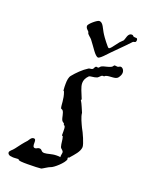

<svg xmlns="http://www.w3.org/2000/svg" viewBox="-116 -613 524 689"><g transform="rotate(20 145.5 -268.5)"><path d="M277 -388C282 -395 285 -401 285 -408C285 -418 278 -426 271 -426C267 -426 264 -422 260 -422C257 -422 253 -423 250 -423C246 -423 245 -417 241 -415C228 -408 214 -408 205 -403C202 -402 199 -395 195 -395C194 -395 192 -396 190 -396C183 -396 183 -386 179 -384C174 -381 169 -383 164 -380C146 -369 126 -349 114 -334C108 -327 106 -315 106 -300C106 -293 106 -286 107 -277C107 -273 110 -274 110 -273C120 -246 117 -224 121 -212C122 -211 128 -209 128 -208C135 -200 135 -182 140 -173C143 -167 150 -167 150 -162C150 -157 153 -160 154 -158C157 -154 157 -146 157 -138C157 -132 157 -126 157 -124C157 -120 160 -122 161 -120C165 -108 164 -95 168 -82C171 -74 180 -74 180 -64C180 -60 178 -56 178 -51C178 -50 178 -48 179 -47C174 -48 168 -48 164 -48C145 -48 131 -41 119 -41C105 -41 109 -51 97 -51C90 -51 88 -46 82 -46C65 -46 81 -78 66 -78C56 -78 52 -67 48 -62C35 -48 27 -37 15 -21C8 -11 -2 -7 -2 1C-2 5 3 11 11 11C16 12 20 12 22 12C29 12 33 11 40 11C40 17 58 17 76 17C98 17 122 16 128 15C133 13 152 0 157 -1C169 -4 202 -34 205 -48C205 -49 204 -51 204 -53C204 -57 210 -55 211 -59C223 -73 240 -90 241 -108C241 -120 224 -158 215 -173C209 -186 198 -208 197 -223C197 -223 182 -259 179 -262C178 -262 178 -262 178 -263C178 -265 179 -267 179 -268V-269C171 -290 161 -308 161 -324C161 -334 165 -344 175 -354C181 -358 193 -356 205 -361C211 -364 216 -373 221 -373C222 -373 224 -373 225 -373C229 -373 229 -376 230 -376C246 -383 268 -376 277 -388ZM292 -539C291 -544 286 -541 278 -543C275 -544 275 -548 269 -548C254 -548 253 -526 249 -519C247 -516 241 -512 237 -507C217 -482 214 -474 207 -474C204 -474 179 -507 175 -514C163 -532 158 -554 143 -554C135 -554 108 -531 107 -523C107 -510 120 -508 120 -500C121 -495 134 -486 137 -482C156 -458 171 -430 183 -429C188 -429 199 -440 200 -441C225 -468 258 -499 281 -524C285 -528 293 -523 293 -536C293 -537 293 -538 292 -539Z"/></g></svg>

Font: Jim Nightshade
Style: Regular
Weight: 400
Designer: Astigmatic (AOETI)
Foundry: Astigmatic (AOETI)
Version: Version 1.000